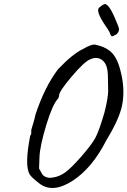

<svg xmlns="http://www.w3.org/2000/svg" viewBox="-20 -884 628 946"><path d="M499 -864Q519 -857 542.5 -803.5Q566 -750 566.5 -741Q567 -732 560.5 -722.5Q554 -713 546 -711Q534 -703 529.5 -706Q525 -709 519 -727Q515 -735 495 -764Q453 -828 467 -845Q491 -866 499 -864ZM491 -581Q464 -610 423 -591Q394 -579 332 -505.5Q270 -432 271 -413Q271 -405 266 -398Q239 -370 208 -268Q177 -166 174.5 -110.5Q172 -55 172.5 -53.5Q173 -52 188 -26Q194 -16 208.5 -11Q223 -6 238 -9Q272 -13 302.5 -35.5Q333 -58 382.5 -115Q432 -172 450 -205Q468 -238 495 -331Q513 -403 513 -437.5Q513 -472 511.5 -516Q510 -560 491 -581ZM388 -642Q435 -670 453 -663Q509 -651 537 -617.5Q565 -584 580 -508Q595 -432 581.5 -365Q568 -298 504 -193Q434 -55 336.5 7.5Q239 70 174 20Q139 -7 128 -22Q99 -64 129 -216Q135 -222 134 -231.5Q133 -241 136 -251Q139 -261 145 -280.5Q151 -300 155 -320Q200 -456 266 -543Q340 -620 388 -642Z"/></svg>

Font: Caveat
Style: Regular
Weight: 400
Designer: Pablo Impallari
Foundry: Creative Lab NY
Version: Version 1.096; ttfautohint (v1.3)